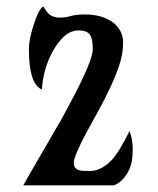

<svg xmlns="http://www.w3.org/2000/svg" viewBox="-20 -801 482 587"><path d="M376 -400.4Q385.7 -375 385.7 -346.2Q385.7 -317.4 381.8 -302.2Q377.9 -287.1 370.6 -273.9Q354.5 -244.6 328.1 -234.4H51.3Q57.1 -245.6 69.3 -266.6L169.9 -439.9L205.1 -505.9Q263.7 -618.2 263.7 -650.6Q263.7 -683.1 254.4 -695.6Q245.1 -708 220.9 -708Q196.8 -708 177.2 -690.7Q157.7 -673.3 142.6 -646.5Q112.3 -592.3 107.9 -527.3Q68.4 -544.9 68.4 -649.4Q68.4 -676.3 78.1 -709Q96.2 -772.5 112.3 -781.2Q125 -760.7 132.8 -755.4Q145.5 -747.1 162.6 -747.1Q179.7 -747.1 196.3 -752Q212.9 -756.8 240 -756.8Q267.1 -756.8 289.6 -750Q312 -743.2 327.1 -731Q356.4 -706.5 356.4 -671.6Q356.4 -636.7 345.2 -603.3Q334 -569.8 317.4 -534.2Q300.8 -498.5 281.2 -462.9L244.6 -396.5Q205.6 -323.2 205.6 -302.7Q205.6 -280.3 232.9 -278.8Q241.2 -278.3 256.8 -278.3Q272.5 -278.3 289.6 -287.1Q306.6 -295.9 321.3 -311.5Q345.2 -337.4 376 -400.4Z"/></svg>

Font: Amarante
Style: Regular
Weight: 400
Designer: Karolina Lach
Foundry: Sorkin Type Co.
Version: Version 1.001